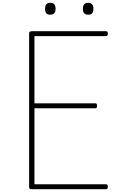

<svg xmlns="http://www.w3.org/2000/svg" viewBox="-20 -1351 853 1371"><path d="M207 0Q197 0 192.5 -3.5Q188 -7 188 -15V-1113Q188 -1121 193 -1124.5Q198 -1128 208 -1128H738Q743 -1128 746.5 -1124Q750 -1120 750 -1111Q750 -1101 746.5 -1097Q743 -1093 738 -1093H226V-613H662Q667 -613 670 -609Q673 -605 673 -596Q673 -586 670 -582Q667 -578 662 -578H226V-35H738Q743 -35 746.5 -31Q750 -27 750 -18Q750 -8 746.5 -4Q743 0 738 0ZM338 -1246Q320 -1246 311 -1256Q302 -1266 302 -1288Q302 -1310 311 -1320.5Q320 -1331 339 -1331Q358 -1331 367.5 -1320.5Q377 -1310 377 -1288Q377 -1266 367 -1256Q357 -1246 338 -1246ZM610 -1246Q590 -1246 581 -1256Q572 -1266 572 -1288Q572 -1310 581.5 -1320.5Q591 -1331 609 -1331Q628 -1331 637.5 -1320.5Q647 -1310 647 -1288Q647 -1266 637.5 -1256Q628 -1246 610 -1246Z"/></svg>

Font: Playwrite CL Thin
Style: Regular
Weight: 100
Designer: Veronika Burian, José Scaglione
Foundry: TypeTogether
Version: Version 1.002